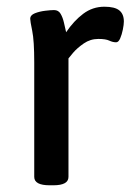

<svg xmlns="http://www.w3.org/2000/svg" viewBox="-20 -550 406 572"><path d="M128 2Q82 2 82 -23V-364Q82 -429 76 -458Q70 -487 70 -494Q70 -505 84 -510.5Q98 -516 115 -518Q132 -520 141 -520Q154 -520 160.5 -509Q167 -498 170.5 -482.5Q174 -467 177 -454Q200 -488 228 -509Q256 -530 291 -530Q322 -530 335.5 -519Q349 -508 349 -486Q349 -477 346 -462Q343 -447 338 -435.5Q333 -424 326 -424Q316 -424 305.5 -429Q295 -434 273 -434Q249 -434 229.5 -420.5Q210 -407 198 -393Q186 -379 184 -376V-23Q184 2 139 2Z"/></svg>

Font: Asap Medium
Style: Regular
Weight: 500
Designer: Pablo Cosgaya
Foundry: Omnibus-Type
Version: Version 3.001; ttfautohint (v1.8.3)